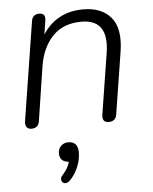

<svg xmlns="http://www.w3.org/2000/svg" viewBox="-53 -539 667 839"><g transform="rotate(-5 280.0 -119.0)"><path d="M73 6Q58 6 51.5 -4Q45 -14 48 -31L116 -461Q120 -492 151 -492Q180 -492 174 -457L165 -399Q193 -444 238 -469Q283 -494 343 -494Q424 -494 465 -445Q506 -396 490 -295L447 -23Q442 6 412 6Q381 6 387 -30L429 -295Q452 -441 331 -441Q251 -441 204.5 -392.5Q158 -344 145 -264L108 -24Q103 6 73 6ZM219 247Q207 258 196.5 255.5Q186 253 183 242Q180 231 191 219Q216 192 223 164Q183 161 183 124Q183 104 195.5 91.5Q208 79 228 79Q270 79 270 127Q270 159 256 192Q242 225 219 247Z"/></g></svg>

Font: Nunito Light
Style: Italic
Weight: 300
Italic angle: -9°
Designer: Vernon Adams
Foundry: Vernon Adams
Version: Version 3.601; ttfautohint (v1.8.2.53-6de2)